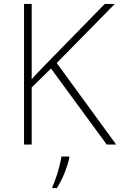

<svg xmlns="http://www.w3.org/2000/svg" viewBox="-20 -734 610 975"><path d="M570 0H522L239 -386L141 -290V0H102V-714H141V-332Q156 -349 172.5 -366Q189 -383 206 -401L512 -714H563L268 -414ZM332 68Q324 104 307.5 145Q291 186 269 221H246V214Q254 198 263.5 170.5Q273 143 281 112.5Q289 82 292 61H332Z"/></svg>

Font: Noto Sans Bengali UI ExtraLight
Style: Regular
Weight: 200
Designer: Jelle Bosma - Monotype Design Team
Foundry: Monotype Imaging Inc.
Version: Version 2.003; ttfautohint (v1.8.4.7-5d5b)